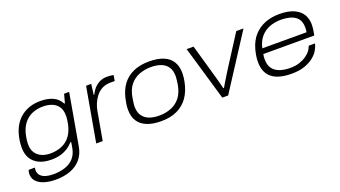

<svg xmlns="http://www.w3.org/2000/svg" viewBox="-59 -1051 3098 1749"><g transform="rotate(-20 1490.0 -177.0)"><path d="M253 184Q192 184 144.5 169.5Q97 155 69.5 126.5Q42 98 42 53Q42 46 43.5 37Q45 28 49 15H110Q109 22 108 27.5Q107 33 107 38Q107 71 126 91.5Q145 112 176.5 121Q208 130 245 130Q315 130 366.5 112Q418 94 449.5 57Q481 20 491 -35Q493 -50 496 -63.5Q499 -77 500 -92H494Q467 -62 435 -42Q403 -22 364.5 -11.5Q326 -1 279 -1Q206 -1 157 -25.5Q108 -50 83.5 -93Q59 -136 59 -195Q59 -230 63.5 -261.5Q68 -293 76 -321Q105 -426 180.5 -482Q256 -538 362 -538Q435 -538 485 -514.5Q535 -491 561 -441H567L590 -526H639L552 -31Q540 41 499.5 89Q459 137 396.5 160.5Q334 184 253 184ZM287 -57Q331 -57 370.5 -68Q410 -79 442 -102.5Q474 -126 496.5 -165Q519 -204 530 -260Q533 -279 535 -292Q537 -305 537.5 -314.5Q538 -324 538 -332Q538 -386 516 -419Q494 -452 455.5 -467.5Q417 -483 367 -483Q312 -483 263.5 -463Q215 -443 180.5 -398Q146 -353 132 -280Q128 -260 126.5 -245.5Q125 -231 124.5 -221.5Q124 -212 124 -202Q124 -154 146 -121.5Q168 -89 205.5 -73Q243 -57 287 -57Z M710 0 803 -526H853L840 -424H846Q854 -444 874 -470.5Q894 -497 928 -517.5Q962 -538 1009 -538Q1026 -538 1043.5 -536.5Q1061 -535 1072 -532L1063 -477H1023Q973 -477 937.5 -457.5Q902 -438 878.5 -407Q855 -376 841 -341.5Q827 -307 822 -277L773 0Z M1338 12Q1256 12 1200 -11Q1144 -34 1115.5 -78.5Q1087 -123 1087 -189Q1087 -218 1091 -244.5Q1095 -271 1101 -296Q1119 -375 1160.5 -429Q1202 -483 1266.5 -510.5Q1331 -538 1415 -538Q1499 -538 1555 -515Q1611 -492 1639 -446.5Q1667 -401 1667 -334Q1667 -314 1664.5 -294Q1662 -274 1658 -253Q1641 -167 1599.5 -108Q1558 -49 1492.5 -18.5Q1427 12 1338 12ZM1338 -42Q1400 -42 1453.5 -63Q1507 -84 1543 -130Q1579 -176 1592 -253Q1595 -274 1596.5 -287.5Q1598 -301 1599 -311Q1600 -321 1600 -329Q1600 -385 1576.5 -419Q1553 -453 1511.5 -468.5Q1470 -484 1416 -484Q1354 -484 1300.5 -463.5Q1247 -443 1210.5 -397Q1174 -351 1162 -273Q1159 -253 1157 -239Q1155 -225 1154 -215Q1153 -205 1153 -197Q1153 -141 1177 -107Q1201 -73 1242 -57.5Q1283 -42 1338 -42Z M1932 0 1778 -526H1845L1930 -228Q1935 -212 1942 -185.5Q1949 -159 1957 -130Q1965 -101 1970 -78H1977Q1988 -97 2003.5 -123Q2019 -149 2036.5 -177Q2054 -205 2068 -228L2259 -526H2329L1989 0Z M2602 12Q2519 12 2462.5 -10Q2406 -32 2377 -77.5Q2348 -123 2348 -191Q2348 -227 2353.5 -258Q2359 -289 2367 -317Q2388 -390 2432 -439Q2476 -488 2538.5 -513Q2601 -538 2678 -538Q2765 -538 2820 -513Q2875 -488 2900.5 -445.5Q2926 -403 2926 -348Q2926 -335 2924 -313.5Q2922 -292 2913 -245H2419Q2416 -231 2415 -219Q2414 -207 2414 -195Q2414 -139 2439 -105.5Q2464 -72 2507.5 -57Q2551 -42 2607 -42Q2661 -42 2700.5 -56Q2740 -70 2768 -90Q2796 -110 2812 -133Q2828 -156 2833 -175H2894Q2888 -145 2869 -112.5Q2850 -80 2814.5 -52Q2779 -24 2727 -6Q2675 12 2602 12ZM2428 -297H2857Q2859 -310 2860 -320.5Q2861 -331 2861 -341Q2861 -400 2834 -430.5Q2807 -461 2764.5 -472.5Q2722 -484 2673 -484Q2616 -484 2565.5 -465Q2515 -446 2479 -404.5Q2443 -363 2428 -297Z"/></g></svg>

Font: Archivo Expanded ExtraLight
Style: Italic
Weight: 250
Width: 7
Italic angle: -10°
Designer: Hector Gatti
Foundry: Omnibus-Type
Version: Version 2.001